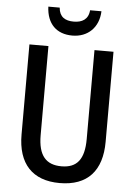

<svg xmlns="http://www.w3.org/2000/svg" viewBox="-61 -970 719 1026"><g transform="rotate(5 298.5 -457.0)"><path d="M441 -924H380C376 -874 342 -856 298 -856C252 -856 221 -874 217 -924H156C160 -832 212 -781 297 -781C380 -781 438 -837 441 -924ZM524 -231V-714H422V-237C422 -128 383 -80 300 -80C218 -80 175 -126 175 -236V-714H73V-231C73 -74 152 10 298 10C448 10 524 -76 524 -231Z"/></g></svg>

Font: Noto Sans Gujarati UI Condensed Medium
Style: Regular
Weight: 500
Width: 3
Designer: Jelle Bosma - Monotype Design Team, Universal Thirst
Foundry: Monotype Imaging Inc.
Version: Version 2.106